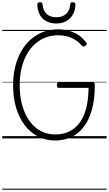

<svg xmlns="http://www.w3.org/2000/svg" viewBox="-20 -1236 972 1715"><path d="M472 19Q388 19 319.5 -16.5Q251 -52 201 -117.5Q151 -183 124 -273.5Q97 -364 97 -475Q97 -549 110.5 -615Q124 -681 149 -737Q174 -793 209.5 -836.5Q245 -880 290 -911Q335 -942 388 -958Q441 -974 500 -974Q549 -974 593.5 -962Q638 -950 677.5 -925Q717 -900 748 -859Q757 -850 755.5 -843Q754 -836 744 -828Q734 -820 726.5 -820Q719 -820 710 -829Q683 -861 650 -881Q617 -901 579.5 -911Q542 -921 500 -921Q450 -921 405 -907Q360 -893 321.5 -866Q283 -839 252.5 -800.5Q222 -762 200.5 -712Q179 -662 167.5 -602.5Q156 -543 156 -475Q156 -374 179 -293Q202 -212 244.5 -154Q287 -96 344.5 -65.5Q402 -35 472 -35Q522 -35 566.5 -49Q611 -63 648 -93.5Q685 -124 712.5 -173Q740 -222 755 -290.5Q770 -359 771 -451H505Q497 -451 492.5 -456.5Q488 -462 488 -476Q488 -490 492.5 -495.5Q497 -501 505 -501H805Q817 -501 822 -495.5Q827 -490 827 -477Q827 -347 800 -253Q773 -159 725 -98.5Q677 -38 612 -9.5Q547 19 472 19ZM483 -1026Q410 -1026 363.5 -1068.5Q317 -1111 313 -1196Q313 -1205 319 -1210.5Q325 -1216 338 -1216Q349 -1216 354 -1211Q359 -1206 360 -1196Q366 -1138 398 -1110Q430 -1082 483 -1082Q536 -1082 569 -1110Q602 -1138 607 -1196Q608 -1206 612.5 -1211Q617 -1216 629 -1216Q642 -1216 648 -1210.5Q654 -1205 654 -1196Q652 -1140 629 -1102.5Q606 -1065 568.5 -1045.5Q531 -1026 483 -1026ZM0 449H932V459H0ZM0 -20H932V0H0ZM0 -505H932V-500H0ZM0 -969H932V-959H0Z"/></svg>

Font: Playwrite IT Trad Guides
Style: Regular
Weight: 400
Designer: Veronika Burian, José Scaglione
Foundry: TypeTogether
Version: Version 1.003